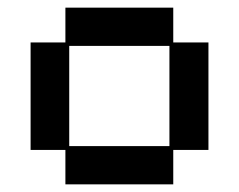

<svg xmlns="http://www.w3.org/2000/svg" viewBox="-20 -470 626 502"><path d="M151 12V-78H60V-359H151V-450H433V-359H525V-78H433V12ZM161 -88H423V-350H161Z"/></svg>

Font: Pixelify Sans
Style: Regular
Weight: 400
Designer: Stefie Justprince
Foundry: Typecalism Foundryline
Version: Version 1.000;February 13, 2025;FontCreator 15.0.0.3015 64-b